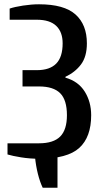

<svg xmlns="http://www.w3.org/2000/svg" viewBox="-20 -730 482 895"><path d="M179 145Q166 118 156.5 80Q147 42 143 0L248 -35V145ZM162 10Q119 10 78.5 3.5Q38 -3 15 -10V-62H162Q229 -62 260.5 -93.5Q292 -125 292 -193Q292 -264 260.5 -295.5Q229 -327 162 -327H85V-403H152Q212 -403 242 -433.5Q272 -464 272 -528Q272 -581 242 -609.5Q212 -638 152 -638H25V-690Q48 -698 87.5 -704Q127 -710 162 -710Q279 -710 332 -662.5Q385 -615 385 -528Q385 -466 357.5 -429.5Q330 -393 285 -372V-368Q345 -351 375 -303Q405 -255 405 -193Q405 -91 349.5 -40.5Q294 10 162 10Z"/></svg>

Font: Cuprum SemiBold
Style: Regular
Weight: 600
Designer: Jovanny Lemonad
Foundry: Jovanny Lemonad
Version: Version 3.000